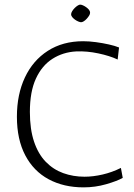

<svg xmlns="http://www.w3.org/2000/svg" viewBox="-20 -799 580 829"><path d="M341 10Q255 10 190 -25Q125 -60 89 -128.5Q53 -197 53 -295Q53 -391 87.5 -464.5Q122 -538 186.5 -579.5Q251 -621 339 -621Q365 -621 394.5 -617Q424 -613 450.5 -607Q477 -601 494 -594L488 -542Q454 -558 404.5 -568.5Q355 -579 309 -577Q252 -574 206.5 -545Q161 -516 135 -459.5Q109 -403 109 -316Q109 -241 127 -187.5Q145 -134 177.5 -100.5Q210 -67 253 -51.5Q296 -36 345 -36Q382 -36 423 -45.5Q464 -55 502 -74L510 -31Q485 -17 438 -3.5Q391 10 341 10ZM287 -737Q287 -743 291.5 -750.5Q296 -758 302.5 -764.5Q309 -771 315.5 -775Q322 -779 326 -779Q331 -779 338 -776Q345 -773 352 -768Q359 -763 364 -757Q369 -751 369 -744Q369 -738 364.5 -731Q360 -724 354 -717.5Q348 -711 341.5 -707Q335 -703 330 -703Q326 -703 318.5 -706Q311 -709 304 -714Q297 -719 292 -725Q287 -731 287 -737Z"/></svg>

Font: Ancizar Sans Thin
Style: Regular
Weight: 100
Designer: Cesar Puertas, Viviana Monsalve, Julian Moncada, Julian Prieto, Jose Castro, Mariel Hernandez, Felipe Aragon, Sara Alarc
Version: Version 8.100